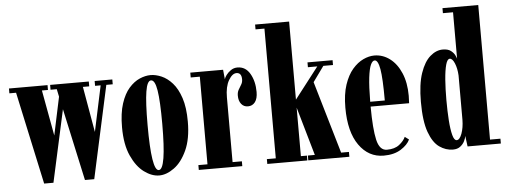

<svg xmlns="http://www.w3.org/2000/svg" viewBox="-50 -884 2711 1029"><g transform="rotate(-5 1305.5 -369.5)"><path d="M150 0.5 42.5 -497.5H6.5V-523.5H214V-497.5H181.5L226.5 -251.5L270 -456.5L261.5 -497.5H228V-523.5H436V-497.5H402L445 -251.5L497.5 -497.5H467.5V-523.5H562.5V-497.5H528L419.5 0.5H369.5L285 -387.5L200 0.5Z M768.5 11Q729 11 688.2 -18.8Q647.5 -48.5 619.8 -109.5Q592 -170.5 592 -263.5Q592 -339.5 608.8 -390.8Q625.5 -442 652.2 -472.2Q679 -502.5 709.8 -515.8Q740.5 -529 768.5 -529Q796 -529 827 -515.8Q858 -502.5 885 -472.2Q912 -442 929 -390.8Q946 -339.5 946 -263.5Q946 -170.5 918 -109.5Q890 -48.5 849 -18.8Q808 11 768.5 11ZM768.5 -18Q808.5 -18 808.5 -263.5Q808.5 -386 799.2 -443.2Q790 -500.5 768.5 -500.5Q748 -500.5 738.8 -443.2Q729.5 -386 729.5 -263.5Q729.5 -18 768.5 -18Z M982 0V-26H1031V-497.5H982V-523.5H1158.5L1163.5 -472Q1165.5 -481 1175.2 -494.2Q1185 -507.5 1200.5 -518.2Q1216 -529 1236 -529Q1279.5 -529 1303.2 -488Q1327 -447 1327 -389.5Q1327 -354 1312.8 -335.2Q1298.5 -316.5 1274.5 -316.5Q1252 -316.5 1238.5 -333.5Q1225 -350.5 1225 -378.5Q1225 -397 1232.8 -410.2Q1240.5 -423.5 1248 -435.8Q1255.5 -448 1255.5 -463.5Q1255.5 -499.5 1228 -499.5Q1205.5 -499.5 1185.8 -465.8Q1166 -432 1166 -374.5V-26H1216V0Z M1350.5 0V-26H1398.5V-724H1350.5V-750H1533.5V-330L1663 -497.5H1612.5V-523.5H1747.5V-497.5H1695.5L1636 -415L1750 -26H1792V0H1571V-26H1608.5L1533.5 -287V-26H1566V0Z M1976.5 10Q1895 10 1844.2 -61.8Q1793.5 -133.5 1793.5 -263.5Q1793.5 -336 1810.5 -386.8Q1827.5 -437.5 1854.5 -468.8Q1881.5 -500 1912.5 -514.5Q1943.5 -529 1972 -529Q2017.5 -529 2055.2 -500.8Q2093 -472.5 2115.2 -420.5Q2137.5 -368.5 2137.5 -298Q2137.5 -278 2136 -258H1929Q1929.5 -137.5 1943 -78.8Q1956.5 -20 1996 -20Q2038 -20 2062.8 -39.5Q2087.5 -59 2097 -80.5L2118.5 -64.5Q2106 -36.5 2069.2 -13.2Q2032.5 10 1976.5 10ZM1972 -502.5Q1960 -502.5 1950.5 -482Q1941 -461.5 1935.2 -413.8Q1929.5 -366 1929 -284H2007.5Q2007.5 -404 1998.8 -453.2Q1990 -502.5 1972 -502.5Z M2349 10Q2310.5 10 2276.2 -14Q2242 -38 2220.8 -96.5Q2199.5 -155 2199.5 -259Q2199.5 -354.5 2220 -414Q2240.5 -473.5 2272.8 -501.2Q2305 -529 2340.5 -529Q2368.5 -529 2383.8 -517.2Q2399 -505.5 2405.5 -492Q2412 -478.5 2413 -473V-723H2358.5V-750H2551V-26H2607V0H2428L2420.5 -57Q2419 -45 2411.2 -29.2Q2403.5 -13.5 2388.2 -1.8Q2373 10 2349 10ZM2373 -38.5Q2389 -38.5 2400.8 -70.2Q2412.5 -102 2413 -144.5V-383.5Q2411 -421.5 2399.5 -449Q2388 -476.5 2373.5 -476.5Q2360.5 -476.5 2352.2 -446.8Q2344 -417 2340.2 -367Q2336.5 -317 2336.5 -257.5Q2336.5 -197.5 2340 -147.8Q2343.5 -98 2351.5 -68.2Q2359.5 -38.5 2373 -38.5Z"/></g></svg>

Font: Imbue 50pt ExtraBold
Style: Regular
Weight: 800
Designer: Tyler Finck
Foundry: Etcetera Type Company
Version: Version 1.102; ttfautohint (v1.8.3)